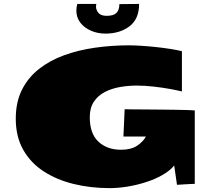

<svg xmlns="http://www.w3.org/2000/svg" viewBox="-20 -950 1113 992"><path d="M546.9 22Q448.7 22 361.3 0.7Q273.9 -20.5 206.3 -64.2Q138.7 -107.9 100.1 -175.8Q61.5 -243.7 61.5 -336.9Q61.5 -422.4 93.3 -485.8Q125 -549.3 181.2 -593.5Q237.3 -637.7 311.3 -664.6Q385.3 -691.4 471.2 -703.6Q557.1 -715.8 647 -715.8Q671.4 -715.8 707 -713.6Q742.7 -711.4 782.2 -707.3Q821.8 -703.1 858.2 -697.5Q894.5 -691.9 919.9 -685.5V-477.5Q898.9 -482.9 860.4 -490Q821.8 -497.1 775.9 -502.4Q730 -507.8 686 -507.8Q643.6 -507.8 600.8 -500.5Q558.1 -493.2 522.5 -475.1Q486.8 -457 465.3 -425Q443.8 -393.1 443.8 -344.2Q443.8 -260.3 488.3 -218.3Q532.7 -176.3 605.5 -176.3Q657.7 -176.3 689 -197.5Q720.2 -218.8 733.9 -244.6H617.7L624 -385.7Q628.4 -385.3 655 -385Q681.6 -384.8 721.2 -384.5Q760.7 -384.3 804.4 -383.8Q848.1 -383.3 887.9 -382.8Q927.7 -382.3 954.6 -381.3Q981.4 -380.4 986.3 -379.4V0Q980 0 965.1 0.7Q950.2 1.5 933.8 2.4Q917.5 3.4 906 4.2Q894.5 4.9 894.5 4.9L879.9 -94.7Q857.4 -67.4 819.1 -45.7Q780.8 -23.9 733.6 -8.8Q686.5 6.3 637.9 14.2Q589.4 22 546.9 22ZM524.9 -776.4Q484.4 -776.4 450 -791.3Q415.5 -806.2 395 -833Q374.5 -859.9 374.5 -895Q374.5 -912.1 379.4 -929.7H477.5Q477.5 -928.2 476.8 -924.1Q476.1 -919.9 476.1 -914.6Q476.1 -899.4 488.3 -883.8Q500.5 -868.2 531.7 -868.2Q565.9 -868.2 581.3 -882.8Q596.7 -897.5 596.7 -928.7L698.7 -929.7Q698.7 -851.6 648.9 -814Q599.1 -776.4 524.9 -776.4Z"/></svg>

Font: Seymour One
Style: Regular
Weight: 400
Designer: Vernon Adams
Foundry: Vernon Adams
Version: Version 1.100; ttfautohint (v1.8.4.7-5d5b);gftools[0.9.33]